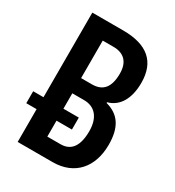

<svg xmlns="http://www.w3.org/2000/svg" viewBox="-173 -816 836 918"><g transform="rotate(30 245.0 -357.0)"><path d="M66 0H259C379 0 450 -81 450 -206C450 -300 416 -354 341 -374V-378C402 -394 437 -452 437 -540C437 -657 369 -714 236 -714H66V-247H9V-181H66ZM176 -416V-623H235C295 -623 326 -589 326 -527C326 -453 297 -416 236 -416ZM176 -93V-181H261V-247H176V-332H241C302 -332 337 -289 337 -216C337 -135 308 -93 249 -93Z"/></g></svg>

Font: Noto Sans Display Condensed Medium
Style: Regular
Weight: 500
Width: 3
Designer: Monotype Design Team
Foundry: Monotype Imaging Inc.
Version: Version 1.900